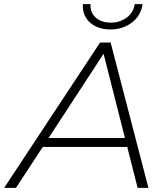

<svg xmlns="http://www.w3.org/2000/svg" viewBox="-67 -905 792 925"><path d="M-47 0 415 -700H466L648 0H596L546 -197H139L10 0ZM535 -240 432 -646 167 -240ZM464 -763Q425 -763 394 -778Q363 -793 346.5 -820.5Q330 -848 332 -885H369Q367 -844 394.5 -820Q422 -796 467 -796Q510 -796 543 -820Q576 -844 582 -885H620Q612 -829 568 -796Q524 -763 464 -763Z"/></svg>

Font: Montserrat Thin Light
Style: Italic
Weight: 300
Italic angle: -11.3°
Version: Version 9.000